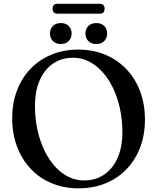

<svg xmlns="http://www.w3.org/2000/svg" viewBox="-20 -979 832 1016"><path d="M394 -716.5Q473.5 -716.5 538.2 -689Q603 -661.5 649.8 -612Q696.5 -562.5 721.8 -494.8Q747 -427 747 -345.5Q747 -266 721.8 -199.5Q696.5 -133 650 -84.2Q603.5 -35.5 538.8 -9Q474 17.5 395 17.5Q317 17.5 252.5 -9.8Q188 -37 141.5 -86.8Q95 -136.5 69.8 -204.2Q44.5 -272 44.5 -353.5Q44.5 -433 69.5 -499.2Q94.5 -565.5 141 -614.2Q187.5 -663 251.8 -689.8Q316 -716.5 394 -716.5ZM627.5 -280.5Q627.5 -346.5 614.5 -405.8Q601.5 -465 577.8 -514Q554 -563 521.5 -598.8Q489 -634.5 450 -654Q411 -673.5 367.5 -673.5Q307 -673.5 261.5 -643Q216 -612.5 190.5 -555.2Q165 -498 165 -418.5Q165 -352 178 -292.5Q191 -233 214.5 -184Q238 -135 270.2 -99Q302.5 -63 341.5 -43.5Q380.5 -24 423.5 -24Q485 -24 530.8 -54.8Q576.5 -85.5 602 -142.8Q627.5 -200 627.5 -280.5ZM302 -746Q276 -746 260.2 -761.5Q244.5 -777 244.5 -801.5Q244.5 -826.5 260.2 -841.8Q276 -857 302 -857Q328 -857 343.5 -841.8Q359 -826.5 359 -801.5Q359 -777.5 343.5 -761.8Q328 -746 302 -746ZM489 -746Q463 -746 447.5 -761.5Q432 -777 432 -801.5Q432 -826 447.5 -841.5Q463 -857 489 -857Q516 -857 531.5 -841.8Q547 -826.5 547 -801.5Q547 -777.5 531.5 -761.8Q516 -746 489 -746ZM258.5 -932.5Q258.5 -946 265 -952.5Q271.5 -959 283.5 -959H508.5Q520.5 -959 527 -952.5Q533.5 -946 533.5 -933Q533.5 -919.5 527 -913Q520.5 -906.5 508.5 -906.5H283.5Q271.5 -906.5 265 -913Q258.5 -919.5 258.5 -932.5Z"/></svg>

Font: Fraunces 20pt
Style: Regular
Weight: 400
Version: Version 1.000;[b76b70a41]